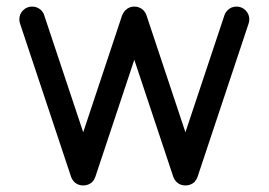

<svg xmlns="http://www.w3.org/2000/svg" viewBox="-20 -567 821 587"><path d="M363.3 -535.6Q374.5 -546.9 390.6 -546.9Q406.7 -546.9 418.5 -535.6Q425.8 -527.8 428.7 -517.6L546.9 -162.6L667.5 -524.4Q670.4 -530.3 675.8 -535.6Q687 -546.9 703.1 -546.9Q719.2 -546.9 730.7 -535.4Q742.2 -523.9 742.2 -507.8Q742.2 -500 739.3 -492.7L583.5 -24.9Q580.6 -17.6 574.7 -10.7Q563 0 546.9 0Q530.8 0 519.5 -10.7Q513.2 -17.6 510.3 -24.9L390.6 -384.3L271 -24.9Q268.1 -17.6 262.2 -10.7Q250.5 0 234.4 0Q218.3 0 207 -10.7Q200.7 -17.6 197.8 -24.9L42 -492.7Q39.1 -500 39.1 -507.8Q39.1 -523.9 50.5 -535.4Q62 -546.9 78.1 -546.9Q94.2 -546.9 106 -535.6Q110.8 -530.3 113.8 -524.4L234.4 -162.6L352.5 -517.6Q356 -527.8 363.3 -535.6Z"/></svg>

Font: Comfortaa
Style: Regular
Weight: 400
Designer: Johan Aakerlund - aajohan
Foundry: Johan Aakerlund
Version: Version 2.004 2013